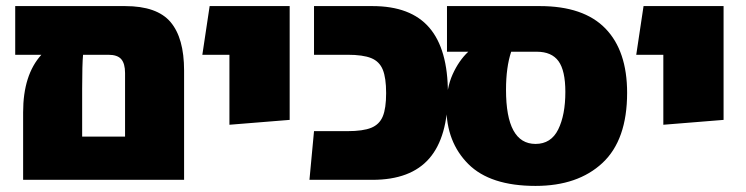

<svg xmlns="http://www.w3.org/2000/svg" viewBox="-20 -591 2453 631"><path d="M585 -359V0H56V-222Q56 -345 116 -411H30V-571H391Q496 -571 540.5 -518.5Q585 -466 585 -359ZM391 -142V-351Q391 -382 378.5 -396.5Q366 -411 336 -411H253Q250 -380 250 -300V-142Z M734 -411H645L669 -571H932V-197L734 -181Z M1012 -160H1122Q1173 -160 1200 -171Q1227 -182 1238 -208.5Q1249 -235 1249 -285Q1249 -335 1238 -362Q1227 -389 1200 -400Q1173 -411 1122 -411H1012V-571H1204Q1330 -571 1391 -500Q1452 -429 1452 -285Q1452 -141 1391 -70.5Q1330 0 1204 0H997Z M2041 -286Q2041 -131 1960 -55.5Q1879 20 1740 20Q1591 20 1519 -52Q1447 -124 1447 -239Q1447 -301 1467.5 -346.5Q1488 -392 1519 -421H1449V-571H1754Q1898 -571 1969.5 -497.5Q2041 -424 2041 -286ZM1838 -289Q1838 -359 1815.5 -390Q1793 -421 1744 -421H1660Q1643 -370 1643 -296Q1643 -118 1740 -118Q1791 -118 1814.5 -165.5Q1838 -213 1838 -289Z M2160 -411H2071L2095 -571H2358V-197L2160 -181Z"/></svg>

Font: FiraGO Heavy
Style: Regular
Weight: 900
Designer: bBox Type
Foundry: bBox Type GmbH
Version: Version 1.001